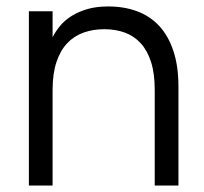

<svg xmlns="http://www.w3.org/2000/svg" viewBox="-20 -575 633 595"><path d="M459.5 -296.5Q459.5 -347 448.2 -382.5Q437 -418 416.2 -440.8Q395.5 -463.5 366.8 -474Q338 -484.5 303 -484.5Q268.5 -484.5 239 -474Q209.5 -463.5 188.2 -441Q167 -418.5 155 -382.8Q143 -347 143 -296.5V0H69.5V-540H143V-459.5Q152 -477.5 166.2 -494.8Q180.5 -512 201.5 -525.2Q222.5 -538.5 250.5 -546.8Q278.5 -555 315.5 -555Q364.5 -555 404.5 -540.2Q444.5 -525.5 473 -495Q501.5 -464.5 517.2 -417.5Q533 -370.5 533 -306.5V0H459.5Z"/></svg>

Font: Vela Sans
Style: Regular
Weight: 400
Designer: Principal design: Mikhail Sharanda - project Manrope.
Design modification: Ravid Balaliev
Foundry: Mikhail Sharanda
Version: Version 1.001